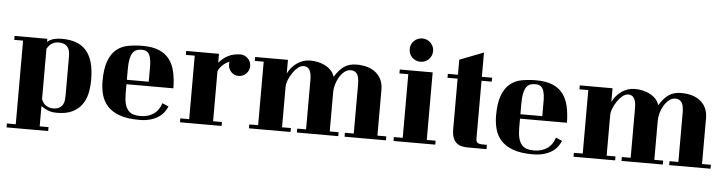

<svg xmlns="http://www.w3.org/2000/svg" viewBox="-54 -1027 5719 1512"><g transform="rotate(5 2805.5 -271.5)"><path d="M30 189H100V-472H30V-503H289V-479Q314 -499 342 -506Q370 -513 405 -513Q466 -513 513.5 -496.5Q561 -480 594 -444Q627 -408 644 -350.5Q661 -293 661 -212Q661 -157 650.5 -106Q640 -55 612 -15.5Q584 24 536.5 47.5Q489 71 414 71Q374 71 346 60Q318 49 289 29V189H359V220H30ZM289 -26Q303 10 328.5 24.5Q354 39 381 39Q413 39 431 28Q449 17 458 1Q467 -15 469 -34.5Q471 -54 471 -70V-379Q471 -434 448.5 -458Q426 -482 381 -482Q360 -482 345 -476Q330 -470 319.5 -461.5Q309 -453 301.5 -443Q294 -433 289 -425Z M1286 -55Q1277 -34 1261 -11.5Q1245 11 1219 29Q1193 47 1155 58.5Q1117 70 1063 70Q969 70 908 47.5Q847 25 812.5 -13.5Q778 -52 764.5 -102.5Q751 -153 751 -209Q751 -308 773.5 -368Q796 -428 835 -460.5Q874 -493 927.5 -503Q981 -513 1043 -513Q1120 -513 1171.5 -491.5Q1223 -470 1254 -429.5Q1285 -389 1298 -331Q1311 -273 1312 -201H941V-130Q941 -80 949.5 -47.5Q958 -15 974.5 4.5Q991 24 1015.5 31.5Q1040 39 1072 39Q1132 39 1175 10Q1218 -19 1236 -77ZM1038 -482Q1015 -482 997 -475Q979 -468 966.5 -450Q954 -432 947.5 -400.5Q941 -369 941 -319V-236H1114V-331Q1116 -413 1099 -447.5Q1082 -482 1038 -482Z M1732 -428Q1732 -433 1732.5 -438Q1733 -443 1734 -448Q1718 -443 1703.5 -433Q1689 -423 1677 -411Q1665 -399 1656.5 -386.5Q1648 -374 1646 -365V30H1716V61H1387V30H1457V-472H1387V-503H1646V-433Q1679 -471 1719.5 -491.5Q1760 -512 1814 -513Q1849 -513 1874 -488Q1899 -463 1899 -428Q1899 -393 1874 -368Q1849 -343 1814 -343Q1779 -343 1755.5 -368Q1732 -393 1732 -428Z M2568 -282V30H2638V61H2311V30H2381V-365Q2381 -465 2319 -465Q2297 -465 2274.5 -447Q2252 -429 2233.5 -402Q2215 -375 2203 -344.5Q2191 -314 2191 -288V30H2261V61H1932V30H2002V-472H1932V-503H2191V-395Q2203 -420 2221 -441.5Q2239 -463 2262 -479Q2285 -495 2311.5 -504Q2338 -513 2366 -513Q2397 -513 2427.5 -506.5Q2458 -500 2484.5 -486.5Q2511 -473 2531.5 -452Q2552 -431 2561 -401Q2595 -458 2635 -485.5Q2675 -513 2733 -513Q2833 -513 2889 -464.5Q2945 -416 2945 -332V30H3015V61H2688V30H2758V-358Q2758 -417 2741 -441Q2724 -465 2692 -465Q2664 -465 2641 -446Q2618 -427 2601.5 -399Q2585 -371 2576.5 -339.5Q2568 -308 2568 -282Z M3324 -671Q3324 -652 3316.5 -635Q3309 -618 3296.5 -605.5Q3284 -593 3267.5 -586Q3251 -579 3232 -579Q3193 -579 3166 -605.5Q3139 -632 3139 -671Q3139 -710 3166 -736.5Q3193 -763 3232 -763Q3251 -763 3267.5 -756Q3284 -749 3296.5 -736.5Q3309 -724 3316.5 -707.5Q3324 -691 3324 -671ZM3335 30H3405V61H3075V30H3145V-473H3075V-504H3335Z M3724 -503H3805V-472H3724V-15Q3724 10 3736.5 18.5Q3749 27 3776 27H3810V61H3661Q3633 61 3609.5 54.5Q3586 48 3569.5 32.5Q3553 17 3544 -9Q3535 -35 3535 -74V-472H3455V-503H3535V-622L3724 -695Z M4397 -55Q4388 -34 4372 -11.5Q4356 11 4330 29Q4304 47 4266 58.5Q4228 70 4174 70Q4080 70 4019 47.5Q3958 25 3923.5 -13.5Q3889 -52 3875.5 -102.5Q3862 -153 3862 -209Q3862 -308 3884.5 -368Q3907 -428 3946 -460.5Q3985 -493 4038.5 -503Q4092 -513 4154 -513Q4231 -513 4282.5 -491.5Q4334 -470 4365 -429.5Q4396 -389 4409 -331Q4422 -273 4423 -201H4052V-130Q4052 -80 4060.5 -47.5Q4069 -15 4085.5 4.5Q4102 24 4126.5 31.5Q4151 39 4183 39Q4243 39 4286 10Q4329 -19 4347 -77ZM4149 -482Q4126 -482 4108 -475Q4090 -468 4077.5 -450Q4065 -432 4058.5 -400.5Q4052 -369 4052 -319V-236H4225V-331Q4227 -413 4210 -447.5Q4193 -482 4149 -482Z M5134 -282V30H5204V61H4877V30H4947V-365Q4947 -465 4885 -465Q4863 -465 4840.5 -447Q4818 -429 4799.5 -402Q4781 -375 4769 -344.5Q4757 -314 4757 -288V30H4827V61H4498V30H4568V-472H4498V-503H4757V-395Q4769 -420 4787 -441.5Q4805 -463 4828 -479Q4851 -495 4877.5 -504Q4904 -513 4932 -513Q4963 -513 4993.5 -506.5Q5024 -500 5050.5 -486.5Q5077 -473 5097.5 -452Q5118 -431 5127 -401Q5161 -458 5201 -485.5Q5241 -513 5299 -513Q5399 -513 5455 -464.5Q5511 -416 5511 -332V30H5581V61H5254V30H5324V-358Q5324 -417 5307 -441Q5290 -465 5258 -465Q5230 -465 5207 -446Q5184 -427 5167.5 -399Q5151 -371 5142.5 -339.5Q5134 -308 5134 -282Z"/></g></svg>

Font: Cafe24 ClassicType
Style: Regular
Weight: 400
Designer: Cafe24 thkim, hmlim, mnelim & 4IR
Foundry: Cafe24
Version: Version 1.000